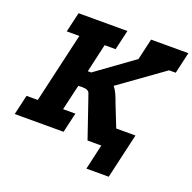

<svg xmlns="http://www.w3.org/2000/svg" viewBox="-154 -894 1221 1219"><g transform="rotate(20 457.0 -285.0)"><path d="M914 -740 881 -596H836L539 -383Q554 -365 565 -341Q576 -317 588 -283L647 -134H777L707 170H556L595 0H502L415 -254Q407 -279 403 -288Q399 -297 387.5 -302Q376 -307 352 -307L328 -306L288 -134H371L340 0H10L41 -134H117L226 -606H141L172 -740H502L471 -606H397L353 -414H376L629 -597L662 -740Z"/></g></svg>

Font: Arvo
Style: Bold Italic
Weight: 700
Italic angle: -13°
Designer: Anton Koovit (Cyrillic Expansion: Cyreal)
Foundry: Anton Koovit, Yassin Baggar
Version: Version 3.000